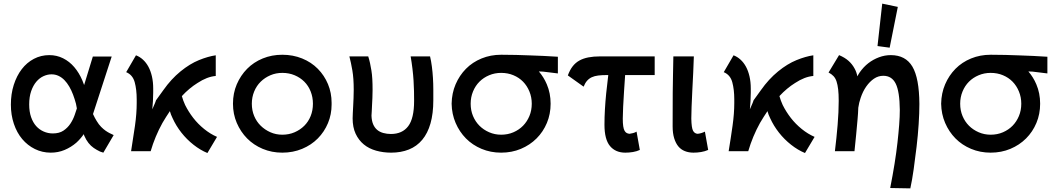

<svg xmlns="http://www.w3.org/2000/svg" viewBox="-20 -834 5839 1059"><path d="M550 8 532 2Q513 -7 497 -18Q481 -29 468 -45.5Q455 -62 445 -85Q444 -89 442 -94Q424 -68 401 -47Q372 -22 336.5 -7Q301 8 260 8Q213 8 172.5 -12Q132 -32 102.5 -67Q73 -102 56.5 -151Q40 -200 40 -257Q40 -316 56 -366Q72 -416 100 -452.5Q128 -489 167 -509.5Q206 -530 252 -530Q293 -530 328 -512.5Q363 -495 389.5 -464Q416 -433 434 -391Q439 -378 444 -365L492 -522H596L493 -205Q503 -183 513 -167Q525 -147 538 -134Q551 -121 562.5 -113Q574 -105 584 -100L607 -89ZM392 -200Q399 -220 404 -236Q402 -249 399 -262Q392 -288 383 -312Q374 -336 362 -356.5Q350 -377 335.5 -392Q321 -407 303 -415.5Q285 -424 264 -424Q242 -424 220 -414Q198 -404 180.5 -383.5Q163 -363 152 -331.5Q141 -300 141 -258Q141 -218 151.5 -188Q162 -158 179.5 -138.5Q197 -119 221 -108.5Q245 -98 271 -98Q307 -98 330 -113.5Q353 -129 368 -151.5Q383 -174 392 -200Z M1124 10Q1085 -6 1047.5 -35.5Q1010 -65 980.5 -102.5Q951 -140 932 -182Q922 -202 917 -221Q896 -190 876 -156Q835 -82 811 0H703Q715 -73 724.5 -140.5Q734 -208 734 -265Q734 -271 734 -277Q734 -282 734 -286Q734 -340 723 -380.5Q712 -421 676 -436L730 -529Q751 -521 768.5 -505Q786 -489 798.5 -466Q811 -443 818 -412.5Q825 -382 825 -346Q825 -334 825 -323Q825 -300 823.5 -275.5Q822 -251 820 -231Q840 -276 840 -279Q840 -280 840 -280Q840 -280 838.5 -278Q837 -276 837 -276Q837 -276 837 -276Q838 -276 881 -337Q924 -398 975.5 -440Q1027 -482 1077.5 -502.5Q1128 -523 1170 -529V-415Q1122 -411 1069 -376Q1024 -348 983 -304Q990 -279 1001 -255Q1020 -217 1046 -183.5Q1072 -150 1106 -122.5Q1140 -95 1177 -79Z M1537 8Q1479 8 1429 -13Q1379 -34 1343 -70.5Q1307 -107 1286 -156Q1265 -205 1265 -262Q1265 -320 1286 -369Q1307 -418 1343 -454.5Q1379 -491 1429 -511.5Q1479 -532 1537 -532Q1596 -532 1646.5 -511.5Q1697 -491 1733 -454.5Q1769 -418 1789 -370Q1809 -322 1809 -267Q1809 -265 1809 -262Q1809 -259 1809 -257Q1809 -203 1789 -155Q1769 -107 1733 -70.5Q1697 -34 1646.5 -13Q1596 8 1537 8ZM1537 -91Q1574 -91 1605 -104.5Q1636 -118 1658.5 -140.5Q1681 -163 1693.5 -194Q1706 -225 1706 -262Q1706 -298 1693.5 -329.5Q1681 -361 1658.5 -383.5Q1636 -406 1605 -419Q1574 -432 1537 -432Q1502 -432 1471.5 -419Q1441 -406 1418 -383.5Q1395 -361 1382 -329.5Q1369 -298 1369 -262Q1369 -225 1382 -194Q1395 -163 1418 -140.5Q1441 -118 1471.5 -104.5Q1502 -91 1537 -91Z M1925 -181Q1925 -193 1926 -211Q1927 -229 1928 -249.5Q1929 -270 1930 -293Q1931 -316 1931 -339Q1931 -402 1923.5 -445.5Q1916 -489 1907 -523H2011Q2017 -504 2021 -485.5Q2025 -467 2028.5 -445.5Q2032 -424 2033.5 -398Q2035 -372 2035 -338Q2035 -315 2034 -293.5Q2033 -272 2032 -254Q2031 -236 2030.5 -221Q2030 -206 2029 -196Q2030 -168 2038 -149Q2046 -130 2060 -118Q2074 -106 2094 -100.5Q2114 -95 2136 -95Q2199 -95 2231.5 -138Q2264 -181 2264 -277Q2264 -280 2264 -283Q2264 -305 2263.5 -332Q2263 -359 2261 -390Q2259 -421 2255 -454.5Q2251 -488 2245 -523H2352Q2358 -498 2362 -467.5Q2366 -437 2368 -404Q2370 -371 2370 -340Q2370 -309 2370 -281Q2370 -208 2354.5 -153.5Q2339 -99 2309 -63Q2279 -27 2235.5 -9.5Q2192 8 2137 8Q2094 8 2054.5 -3Q2015 -14 1986.5 -37.5Q1958 -61 1941.5 -96.5Q1925 -132 1925 -181Z M2744 8Q2686 8 2636 -13Q2586 -34 2550 -70.5Q2514 -107 2493 -156Q2472 -205 2471 -262Q2472 -320 2493 -369Q2514 -418 2550 -454.5Q2586 -491 2636 -511.5Q2686 -532 2744 -532Q2746 -532 2747 -532Q2788 -532 2826 -531Q2864 -530 2902.5 -528.5Q2941 -527 2979 -525.5Q3017 -524 3057 -521V-429Q3030 -432 3012 -434.5Q2994 -437 2975 -439Q2964 -440 2952 -440Q2979 -409 2996 -369Q3017 -320 3017 -262Q3017 -205 2996.5 -156Q2976 -107 2939.5 -70.5Q2903 -34 2853 -13Q2803 8 2744 8ZM2744 -91Q2781 -91 2812 -104.5Q2843 -118 2865 -140.5Q2887 -163 2900 -194Q2913 -225 2913 -262Q2913 -298 2900 -329.5Q2887 -361 2865 -383.5Q2843 -406 2812 -419Q2781 -432 2744 -432Q2709 -432 2678 -419Q2647 -406 2624.5 -383.5Q2602 -361 2589 -329.5Q2576 -298 2576 -262Q2576 -225 2589 -194Q2602 -163 2624.5 -140.5Q2647 -118 2678 -104.5Q2709 -91 2744 -91Z M3429 8Q3375 8 3344.5 -28.5Q3314 -65 3314 -146Q3314 -187 3316.5 -230.5Q3319 -274 3323.5 -319Q3328 -364 3334 -411Q3335 -415 3335 -420H3327Q3300 -420 3279.5 -417.5Q3259 -415 3244 -408Q3229 -401 3218 -388.5Q3207 -376 3199 -356L3112 -418Q3123 -448 3138.5 -468Q3154 -488 3175.5 -500Q3197 -512 3225.5 -517.5Q3254 -523 3290 -523H3591V-420H3428Q3425 -376 3422 -331Q3419 -285 3417 -244.5Q3415 -204 3415 -180Q3415 -154 3417.5 -137.5Q3420 -121 3425 -112.5Q3430 -104 3436.5 -100.5Q3443 -97 3452 -96Q3461 -97 3472 -100Q3483 -103 3491 -108L3509 -7Q3492 1 3471 4.5Q3450 8 3429 8Z M3805 8Q3779 8 3757.5 -0.5Q3736 -9 3721.5 -26.5Q3707 -44 3698.5 -71.5Q3690 -99 3690 -137Q3690 -274 3690.5 -322Q3691 -370 3692 -419.5Q3693 -469 3694 -523H3807Q3806 -483 3803.5 -433Q3801 -383 3798.5 -334Q3796 -285 3794.5 -244.5Q3793 -204 3793 -180Q3794 -129 3802.5 -113Q3811 -97 3828 -96Q3838 -97 3848 -100Q3858 -103 3868 -108L3886 -7Q3868 1 3847 4.5Q3826 8 3805 8Z M4420 10Q4381 -6 4343.5 -35.5Q4306 -65 4276.5 -102.5Q4247 -140 4228 -182Q4218 -202 4213 -221Q4192 -190 4172 -156Q4131 -82 4107 0H3999Q4011 -73 4020.5 -140.5Q4030 -208 4030 -265Q4030 -271 4030 -277Q4030 -282 4030 -286Q4030 -340 4019 -380.5Q4008 -421 3972 -436L4026 -529Q4047 -521 4064.5 -505Q4082 -489 4094.5 -466Q4107 -443 4114 -412.5Q4121 -382 4121 -346Q4121 -334 4121 -323Q4121 -300 4119.5 -275.5Q4118 -251 4116 -231Q4136 -276 4136 -279Q4136 -280 4136 -280Q4136 -280 4134.5 -278Q4133 -276 4133 -276Q4133 -276 4133 -276Q4134 -276 4177 -337Q4220 -398 4271.5 -440Q4323 -482 4373.5 -502.5Q4424 -523 4466 -529V-415Q4418 -411 4365 -376Q4320 -348 4279 -304Q4286 -279 4297 -255Q4316 -217 4342 -183.5Q4368 -150 4402 -122.5Q4436 -95 4473 -79Z M4890 203Q4904 132 4914 69.5Q4924 7 4930 -46.5Q4936 -100 4939.5 -145.5Q4943 -191 4943 -228Q4942 -329 4920.5 -372.5Q4899 -416 4852 -416Q4824 -416 4800.5 -400Q4777 -384 4758 -357Q4739 -330 4727 -294Q4718 -268 4714 -240Q4713 -209 4710 -176Q4703 -95 4693 0H4585Q4594 -73 4600 -145Q4606 -217 4606 -278Q4606 -315 4603 -341Q4600 -367 4594 -385Q4588 -403 4577 -414.5Q4566 -426 4550 -434L4608 -530Q4639 -517 4659.5 -499Q4680 -481 4693 -457Q4704 -438 4709 -413Q4715 -425 4722 -435Q4743 -465 4769.5 -485.5Q4796 -506 4828 -518Q4860 -530 4893 -530Q4975 -530 5012.5 -466.5Q5050 -403 5051 -261Q5051 -211 5047 -149.5Q5043 -88 5035.5 -24.5Q5028 39 5019.5 99.5Q5011 160 5001 205ZM4932 -796 4887 -571 4820 -580 4846 -814Z M5444 8Q5386 8 5336 -13Q5286 -34 5250 -70.5Q5214 -107 5193 -156Q5172 -205 5171 -262Q5172 -320 5193 -369Q5214 -418 5250 -454.5Q5286 -491 5336 -511.5Q5386 -532 5444 -532Q5446 -532 5447 -532Q5488 -532 5526 -531Q5564 -530 5602.5 -528.5Q5641 -527 5679 -525.5Q5717 -524 5757 -521V-429Q5730 -432 5712 -434.5Q5694 -437 5675 -439Q5664 -440 5652 -440Q5679 -409 5696 -369Q5717 -320 5717 -262Q5717 -205 5696.5 -156Q5676 -107 5639.5 -70.5Q5603 -34 5553 -13Q5503 8 5444 8ZM5444 -91Q5481 -91 5512 -104.5Q5543 -118 5565 -140.5Q5587 -163 5600 -194Q5613 -225 5613 -262Q5613 -298 5600 -329.5Q5587 -361 5565 -383.5Q5543 -406 5512 -419Q5481 -432 5444 -432Q5409 -432 5378 -419Q5347 -406 5324.5 -383.5Q5302 -361 5289 -329.5Q5276 -298 5276 -262Q5276 -225 5289 -194Q5302 -163 5324.5 -140.5Q5347 -118 5378 -104.5Q5409 -91 5444 -91Z"/></svg>

Font: Rising Sun SemiBold
Style: Regular
Weight: 600
Designer: Matt McInerney, Pablo Impallari, Rodrigo Fuenzalida (Raleway font), Stephen Hutchings (Greek), Cristiano Sobral (main ch
Foundry: The Rising Sun Project Authors
Version: Version 4.327; ttfautohint (v1.8.4.7-5d5b-dirty)